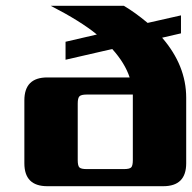

<svg xmlns="http://www.w3.org/2000/svg" viewBox="-20 -642 662 662"><path d="M438 -90V-316H279Q260 -316 254 -310Q248 -304 248 -285V-90Q248 -70 254 -64.5Q260 -59 279 -59H407Q426 -59 432 -64.5Q438 -70 438 -90ZM622 -305V-79Q622 0 543 0H143Q64 0 64 -79V-296Q64 -375 143 -375H427Q411 -424 367 -473L206 -436V-498L314 -523Q258 -569 155 -622H407Q446 -599 489 -563L604 -589V-527L539 -512Q622 -416 622 -305Z"/></svg>

Font: Sarpanch ExtraBold
Style: Regular
Weight: 800
Designer: Manushi Parikh (Devanagari and Latin), Jyotish Sonowal (Devanagari)
Foundry: Indian Type Foundry
Version: Version 2.004;PS 1.0;hotconv 1.0.78;makeotf.lib2.5.61930; tt